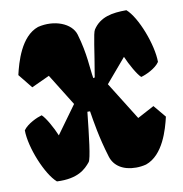

<svg xmlns="http://www.w3.org/2000/svg" viewBox="-71 -655 698 733"><g transform="rotate(-10 278.0 -288.5)"><path d="M91.8 9.8C173.3 13.7 204.1 -17.6 223.6 -41.5C232.9 -52.2 242.7 -140.6 252.4 -231.9H262.7C269 -192.9 278.8 -127.9 303.2 -48.8C314.5 -12.2 348.6 10.3 398.9 10.3C411.6 10.3 424.8 8.8 438 5.4C507.3 -18.6 533.2 -113.8 544.4 -161.6L504.4 -209.5L439.5 -174.8L347.7 -321.8L426.3 -414.1C439.5 -382.8 463.9 -339.4 478 -327.1C496.6 -332 535.2 -349.1 550.8 -372.6C550.8 -438.5 507.3 -552.7 466.3 -587.9C410.2 -587.9 363.8 -579.6 335.4 -536.1C327.1 -523.4 320.8 -459.5 302.7 -356L296.9 -354.5C290 -393.6 290.5 -449.2 267.1 -528.3C253.4 -574.2 188 -599.6 123 -583.5C54.2 -559.6 28.3 -463.4 17.1 -415.5L61.5 -360.4L131.3 -392.6L207.5 -270L129.4 -162.1C116.7 -193.4 92.3 -236.8 78.1 -249C60.1 -244.1 21.5 -227.1 4.9 -203.6C4.9 -137.7 50.8 -25.4 91.8 9.8Z"/></g></svg>

Font: Fruktur
Style: Regular
Weight: 400
Designer: Viktoriya Grabowska
Foundry: Viktoriya Grabowska
Version: Version 1.002